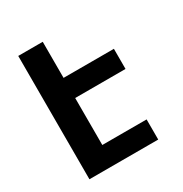

<svg xmlns="http://www.w3.org/2000/svg" viewBox="-171 -863 942 991"><g transform="rotate(-30 300.0 -367.5)"><path d="M77 0V-735H223V-520H523V-400H223V-120H487V0Z"/></g></svg>

Font: Iosevka Heavy Extended
Style: Regular
Weight: 900
Width: 7
Monospace: yes
Designer: Belleve Invis
Foundry: Belleve Invis
Version: Version 32.5.0; ttfautohint (v1.8.4)